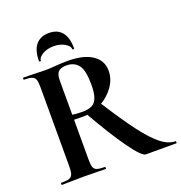

<svg xmlns="http://www.w3.org/2000/svg" viewBox="-142 -930 994 1052"><g transform="rotate(-20 355.0 -403.5)"><path d="M295 -327 387 -356Q470 -225 525.5 -152Q581 -79 624 -45.5Q667 -12 708 -12Q710 -12 710 -6Q710 0 708 0H530Q507 0 445 -86Q383 -172 295 -327ZM495 -501Q495 -452 464 -408.5Q433 -365 383 -338.5Q333 -312 280 -312Q241 -312 225 -313V-81Q225 -50 230 -36Q235 -22 249.5 -17Q264 -12 296 -12Q298 -12 298 -6Q298 0 296 0Q263 0 244 -1L168 -2L95 -1Q75 0 41 0Q38 0 38 -6Q38 -12 41 -12Q73 -12 87.5 -17Q102 -22 107.5 -36.5Q113 -51 113 -81V-544Q113 -574 108 -588Q103 -602 88 -607.5Q73 -613 42 -613Q40 -613 40 -619Q40 -625 42 -625L95 -624Q141 -622 168 -622Q198 -622 232 -625Q243 -626 260.5 -627Q278 -628 302 -628Q394 -628 444.5 -594.5Q495 -561 495 -501ZM287 -607Q253 -607 239 -592Q225 -577 225 -542V-342Q249 -338 283 -338Q319 -338 340 -349Q361 -360 370.5 -387Q380 -414 380 -463Q380 -545 356 -576Q332 -607 287 -607ZM154 -681Q154 -742 180.5 -774.5Q207 -807 257 -807Q307 -807 333 -775Q359 -743 359 -681Q359 -677 353.5 -677Q348 -677 348 -680Q348 -698 321 -714Q294 -730 257 -730Q219 -730 192 -714Q165 -698 165 -680Q165 -677 159.5 -677Q154 -677 154 -681Z"/></g></svg>

Font: Cormorant SC
Style: Bold
Weight: 700
Designer: Christian Thalmann (Catharsis Fonts)
Foundry: Catharsis Fonts
Version: Version 4.000